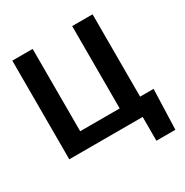

<svg xmlns="http://www.w3.org/2000/svg" viewBox="-197 -869 1153 1198"><g transform="rotate(-30 379.5 -270.0)"><path d="M57.1 -710.9H203.6V-117.7H488.3V-710.9H635.3V-117.7H732.4L722.7 171.4H585.9V0H57.1Z"/></g></svg>

Font: Roboto-o
Style: o-Bold
Weight: 700
Designer: Google
Version: Version 2.134; 2016; ttfautohint (v1.6)